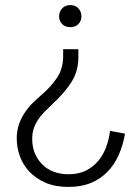

<svg xmlns="http://www.w3.org/2000/svg" viewBox="-20 -526 524 757"><path d="M301 -462Q301 -443 289 -431Q277 -419 257 -419Q237 -419 225 -431Q213 -443 213 -462Q213 -480 225 -493Q237 -506 257 -506Q277 -506 289 -493Q301 -480 301 -462ZM289 -332V-301Q289 -245 261.5 -202Q234 -159 185 -114Q167 -97 152.5 -82Q138 -67 128 -51Q118 -35 112.5 -17.5Q107 0 107 22Q107 82 146 121.5Q185 161 251 161Q291 161 320 146Q349 131 368.5 107Q388 83 399 52.5Q410 22 414 -10L473 1Q465 46 448.5 84Q432 122 404.5 150.5Q377 179 339 195Q301 211 250 211Q197 211 158.5 194Q120 177 95 150Q70 123 58 89Q46 55 46 20Q46 -10 54.5 -35Q63 -60 77 -81Q91 -102 108.5 -119.5Q126 -137 145 -153Q182 -185 205.5 -220.5Q229 -256 229 -304V-332Z"/></svg>

Font: Post Grotesk Light
Style: Light
Weight: 300
Version: Version 1.0